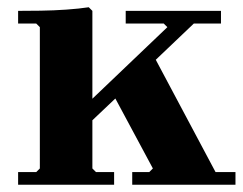

<svg xmlns="http://www.w3.org/2000/svg" viewBox="-20 -510 670 530"><path d="M30 0V-35H80L90 -45V-435L80 -445H30V-480Q56 -480 92 -480.5Q128 -481 163.5 -483.5Q199 -486 225 -490L235 -480V-192L202 -206L442 -435L432 -445H327V-480H590V-445H515L410 -345L575 -35H630V0H345V-35H392L402 -45L292 -250L331 -269L235 -178V-45L245 -35H295V0Z"/></svg>

Font: Brygada 1918
Style: Regular
Weight: 400
Designer: Mateusz Machalski | Borys Kosmynka | Przemek Hoffer
Foundry: NIEPODLEGLA 2018
Version: Version 3.006